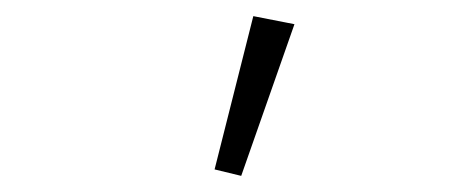

<svg xmlns="http://www.w3.org/2000/svg" viewBox="-20 -777 575 238"><path d="M246 -567 294 -757 345 -747 279 -559Z"/></svg>

Font: CV Source Sans Light
Style: Regular
Weight: 300
Designer: Paul D. Hunt
Foundry: Adobe Systems Incorporated
Version: Version 3.001